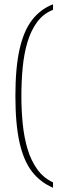

<svg xmlns="http://www.w3.org/2000/svg" viewBox="-20 -764 297 898"><path d="M228 114Q169 89 130 39Q91 -11 71.5 -97Q52 -183 52 -315Q52 -447 71.5 -533.5Q91 -620 130 -670.5Q169 -721 228 -744V-718Q182 -700 153 -660Q124 -620 108 -565.5Q92 -511 86 -447Q80 -383 80 -315Q80 -247 86.5 -183.5Q93 -120 109 -66.5Q125 -13 154 27.5Q183 68 228 89Z"/></svg>

Font: Noto Serif Khmer SemiCondensed Thin
Style: Regular
Weight: 250
Width: 4
Designer: Danh Hong and the Monotype Design Team
Foundry: Monotype Imaging Inc.
Version: Version 2.004